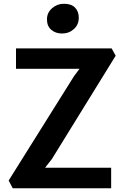

<svg xmlns="http://www.w3.org/2000/svg" viewBox="-20 -1000 659 1020"><path d="M47.5 0 26 -41 373 -595 402.5 -634.5H65V-743H573L594.5 -704L255.5 -155L219.5 -109H570.5V0ZM309.5 -822Q275 -822 252.2 -841.8Q229.5 -861.5 229.5 -897Q229.5 -932.5 256.5 -956.2Q283.5 -980 319.5 -980Q358.5 -980 378.5 -959.8Q398.5 -939.5 398.5 -905.5Q398.5 -869 372.5 -845.5Q346.5 -822 309.5 -822Z"/></svg>

Font: Merriweather Sans SemiBold
Style: Regular
Weight: 600
Designer: Eben Sorkin
Foundry: Eben Sorkin
Version: Version 2.001